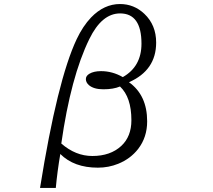

<svg xmlns="http://www.w3.org/2000/svg" viewBox="-20 -800 1040 939"><path d="M175.8 119.1Q260.3 -408.2 355 -608.4Q385.3 -672.4 425.3 -714.4Q488.8 -780.3 566.9 -780.3Q635.3 -780.3 686 -732.4Q743.7 -677.7 743.7 -591.8Q743.7 -456.1 610.8 -397.9Q699.7 -334.5 699.7 -206.5Q699.7 -128.9 655.8 -71.8Q618.2 -23.4 558.1 1Q511.2 20 458.5 20Q341.8 20 274.9 -46.9Q260.3 38.6 252.9 119.1ZM580.6 -422.9Q671.9 -474.6 671.9 -586.4Q671.9 -734.4 567.4 -734.4Q478 -734.4 417 -609.4Q326.2 -424.3 279.8 -98.1Q349.6 -37.1 431.6 -37.1Q520 -37.1 573.2 -86.4Q622.6 -132.3 622.6 -211.9Q622.6 -324.7 566.9 -377Q534.7 -363.3 485.4 -363.3Q438.5 -363.3 414.6 -383.8Q399.9 -397 399.9 -413.1Q399.9 -429.2 417.5 -439.5Q439 -452.1 474.1 -452.1Q529.8 -452.1 580.6 -422.9Z"/></svg>

Font: BIZ UDMincho
Style: Regular
Weight: 400
Monospace: yes
Designer: TypeBank Co., Ltd.
Foundry: Morisawa Inc.
Version: Version 1.06